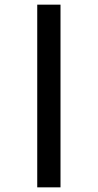

<svg xmlns="http://www.w3.org/2000/svg" viewBox="-20 -679 420 825"><path d="M140 126V-659H240V126Z"/></svg>

Font: MB Grotesk
Style: Regular
Weight: 400
Designer: Nawras Khrais
Foundry: Nawras Khrais
Version: Version 1.000;PS 001.000;hotconv 1.0.88;makeotf.lib2.5.64775